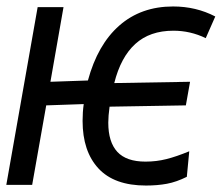

<svg xmlns="http://www.w3.org/2000/svg" viewBox="-40 -572 686 594"><path d="M215.5 -198Q215.5 -225 219 -250L103 -246L59.5 0H-20.5L76.5 -550H156.5L116 -319L232 -323Q262 -434 329.2 -493Q396.5 -552 495.5 -552Q566.5 -552 626 -521L596.5 -454Q549 -477 496.5 -477Q423.5 -477 378.5 -436Q333.5 -395 313.5 -315L548 -319L535 -246L299 -242Q295 -213 295 -192.5Q295 -132.5 323 -102.2Q351 -72 410 -72Q444 -72 474.8 -79.8Q505.5 -87.5 545.5 -104L538 -25Q506 -9 476.5 -3.5Q447 2 411.5 2Q313.5 2 264.5 -51Q215.5 -104 215.5 -198Z"/></svg>

Font: JuliaMono SemiBoldItalic
Style: Regular
Weight: 600
Italic angle: -9°
Monospace: yes
Designer: cormullion
Foundry: corm
Version: Version 0.049; ttfautohint (v1.8.4)